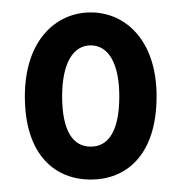

<svg xmlns="http://www.w3.org/2000/svg" viewBox="-20 -285 290 309"><path d="M80 -130C80 -182 97 -212 126 -212C155 -212 172 -182 172 -130C172 -75 155 -49 126 -49C97 -49 80 -75 80 -130ZM20 -130C20 -34 70 4 126 4C182 4 232 -34 232 -130C232 -220 182 -265 126 -265C70 -265 20 -220 20 -130Z"/></svg>

Font: Hussar Tani
Style: Dwa
Weight: 700
Foundry: Cannot Into Space Fonts
Version: Version 0.92